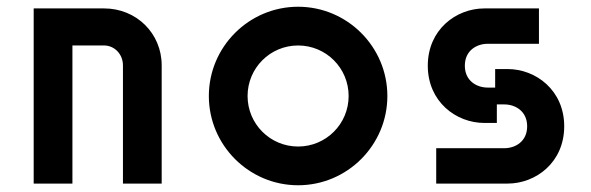

<svg xmlns="http://www.w3.org/2000/svg" viewBox="-20 -545 1755 570"><path d="M80 0H195V-410H289C320 -410 345 -384 345 -351V0H460V-351C460 -446 385 -520 289 -520H80Z M865 -110C782 -110 715 -177 715 -260C715 -343 782 -410 865 -410C948 -410 1015 -343 1015 -260C1015 -177 948 -110 865 -110ZM600 -260C600 -114 719 5 865 5C1011 5 1130 -114 1130 -260C1130 -406 1011 -525 865 -525C719 -525 600 -406 600 -260Z M1360 -350C1360 -395 1395 -415 1428 -415H1580V-520H1418C1334 -520 1250 -457 1250 -350C1250 -243 1334 -180 1418 -180H1455V-235H1477C1510 -235 1545 -215 1545 -170C1545 -125 1510 -105 1477 -105H1275V0H1487C1571 0 1655 -63 1655 -170C1655 -277 1571 -340 1487 -340H1450V-285H1428C1395 -285 1360 -305 1360 -350Z"/></svg>

Font: Grotesk 03
Style: Bold
Weight: 500
Designer: Frank Adebiaye, contributions by Jérémy Landes, Ariel Martín Pérez
Foundry: Velvetyne Type Foundry
Version: Version 3.000;Glyphs 3.1.2 (3150)